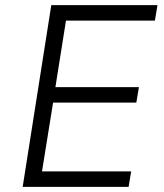

<svg xmlns="http://www.w3.org/2000/svg" viewBox="-20 -725 638 745"><path d="M68 0 179 -705H591L581 -645H236L195 -387H519L509 -327H186L143 -60H489L479 0Z"/></svg>

Font: Nunito Sans 7pt SemiCondensed Light
Style: Italic
Weight: 300
Width: 4
Italic angle: -9°
Designer: Vernon Adams
Foundry: Vernon Adams
Version: Version 3.101;gftools[0.9.27]